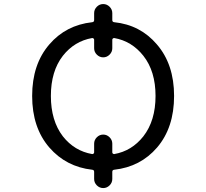

<svg xmlns="http://www.w3.org/2000/svg" viewBox="-20 -873 1040 971"><path d="M446.3 -93.8Q450.2 -93.8 453.1 -96.2Q456.1 -98.6 456.1 -102.5V-146.5Q456.1 -165 469.7 -178.7Q483.4 -192.4 502 -192.4Q520.5 -192.4 534.2 -178.7Q547.9 -165 547.9 -146.5V-102.5Q547.9 -98.6 550.8 -96.2Q553.7 -93.8 557.6 -93.8Q646.5 -109.4 705.1 -183.6Q766.6 -262.7 766.6 -387.7Q766.6 -512.7 705.1 -590.8Q646.5 -665 557.6 -680.7Q553.7 -680.7 550.8 -678.2Q547.9 -675.8 547.9 -671.9V-628.9Q547.9 -610.4 534.2 -596.7Q520.5 -583 502 -583Q483.4 -583 469.7 -596.7Q456.1 -610.4 456.1 -628.9V-671.9Q456.1 -675.8 453.1 -678.2Q450.2 -680.7 446.3 -680.7Q356.4 -665 297.9 -590.8Q237.3 -512.7 237.3 -387.7Q237.3 -262.7 297.9 -183.6Q356.4 -109.4 446.3 -93.8ZM547.9 -771.5Q547.9 -761.7 557.6 -760.7Q689.5 -747.1 773.4 -648.4Q860.4 -547.9 860.4 -387.7Q860.4 -227.5 774.4 -127Q690.4 -29.3 557.6 -14.6Q547.9 -13.7 547.9 -3.9V32.2Q547.9 50.8 534.2 64.5Q520.5 78.1 502 78.1Q483.4 78.1 469.7 64.5Q456.1 50.8 456.1 32.2V-3.9Q456.1 -13.7 446.3 -14.6Q314.5 -29.3 229.5 -127Q142.6 -227.5 142.6 -387.7Q142.6 -547.9 229.5 -648.4Q313.5 -746.1 446.3 -760.7Q456.1 -761.7 456.1 -771.5V-806.6Q456.1 -825.2 469.7 -838.9Q483.4 -852.5 502 -852.5Q520.5 -852.5 534.2 -838.9Q547.9 -825.2 547.9 -806.6Z"/></svg>

Font: Rounded-X Mgen+ 1mn regular
Style: Regular
Weight: 400
Designer: [Source Han Sans]
Ryoko NISHIZUKA  (kana & ideographs); Paul D. Hunt (Latin, Greek & Cyrillic); Wenlong ZHANG  (bopomofo
Version: Version 1.059.20150602